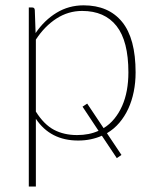

<svg xmlns="http://www.w3.org/2000/svg" viewBox="-20 -521 586 720"><path d="M114.5 -102.5Q145 -54 182.5 -34.2Q220 -14.5 269 -14.5Q314.5 -14.5 349.5 -30.5L289.5 -121L307 -132.5L368.5 -40.5Q391.5 -54.5 409 -76Q426.5 -97.5 438.2 -124.2Q450 -151 455.8 -182.8Q461.5 -214.5 461.5 -249.5Q461.5 -367 417 -423.5Q372.5 -480 288 -480Q236 -480 191.8 -451.5Q147.5 -423 114.5 -372.5ZM113.5 -397Q146.5 -445.5 192.2 -473.2Q238 -501 293.5 -501Q387 -501 437.8 -439Q488.5 -377 488.5 -249.5Q488.5 -211.5 481.5 -177Q474.5 -142.5 461 -113.2Q447.5 -84 427.5 -60.5Q407.5 -37 381 -21.5L435.5 60L418 72L362 -12Q343 -3.5 320.8 1.2Q298.5 6 273 6Q169 6 114.5 -75.5V178.5H88V-493H100.5Q110 -493 110.5 -483Z"/></svg>

Font: Lato 2
Style: Regular
Weight: 200
Designer: Lukasz Dziedzic with Adam Twardoch and Botio Nikoltchev
Foundry: tyPoland Lukasz Dziedzic
Version: Version 2.015; 2015-08-06; http://www.latofonts.com/